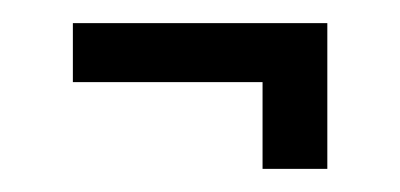

<svg xmlns="http://www.w3.org/2000/svg" viewBox="-20 -345 346 166"><path d="M43 -274V-325H263V-274ZM207 -199V-313H263V-199Z"/></svg>

Font: Bricolage Grotesque 72pt Condensed ExtraLight
Style: Regular
Weight: 250
Width: 3
Designer: Mathieu Triay
Foundry: Atelier Triay
Version: Version 1.001;gftools[0.9.33.dev8+g029e19f]